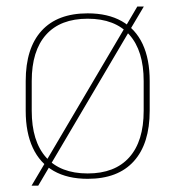

<svg xmlns="http://www.w3.org/2000/svg" viewBox="-20 -538 539 590"><path d="M249.5 11.5Q187.5 11.5 145 -12.8Q102.5 -37 80.8 -83.8Q59 -130.5 59 -197.5V-289Q59 -390 107.8 -443.5Q156.5 -497 249.5 -497Q311.5 -497 354 -473Q396.5 -449 418.2 -402.8Q440 -356.5 440 -289V-197.5Q440 -96.5 391.2 -42.5Q342.5 11.5 249.5 11.5ZM77 32.5 119 -38.5 123.5 -46 363.5 -453 367 -458.5 402 -518H422L380.5 -448L376.5 -441L136.5 -34L132 -26L97.5 32.5ZM249.5 -5Q333 -5 377.2 -54.5Q421.5 -104 421.5 -197.5V-289Q421.5 -382 377.5 -431.2Q333.5 -480.5 249.5 -480.5Q165.5 -480.5 121.5 -431.2Q77.5 -382 77.5 -289V-197.5Q77.5 -104 121.5 -54.5Q165.5 -5 249.5 -5Z"/></svg>

Font: Anek Gujarati Medium Thin
Style: Regular
Weight: 250
Version: Version 1.003